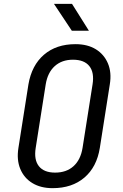

<svg xmlns="http://www.w3.org/2000/svg" viewBox="-20 -970 640 1000"><path d="M254 10Q192 10 148.5 -16.5Q105 -43 85.5 -90.5Q66 -138 76 -200L128 -530Q145 -630 209 -685Q273 -740 373 -740Q436 -740 479 -713.5Q522 -687 542 -640Q562 -593 552 -531L500 -200Q484 -100 419.5 -45Q355 10 254 10ZM267 -71Q326 -71 363 -104.5Q400 -138 410 -200L462 -530Q472 -592 445.5 -625.5Q419 -659 360 -659Q302 -659 265 -625.5Q228 -592 218 -530L166 -200Q156 -138 182.5 -104.5Q209 -71 267 -71ZM354 -810 261 -950H355L443 -810Z"/></svg>

Font: JetBrains Mono NL
Style: Italic
Weight: 400
Italic angle: -9°
Monospace: yes
Designer: Philipp Nurullin, Konstantin Bulenkov
Foundry: JetBrains
Version: Version 2.305; ttfautohint (v1.8.4.7-5d5b)